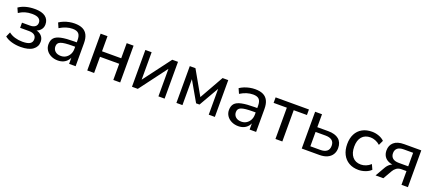

<svg xmlns="http://www.w3.org/2000/svg" viewBox="52 -1438 5342 2388"><g transform="rotate(20 2723.0 -243.5)"><path d="M243 9Q180 9 124 -7Q68 -23 32 -53L60 -116Q95 -88 142.5 -74Q190 -60 242 -60Q311 -60 341.5 -79.5Q372 -99 372 -138Q372 -174 347.5 -193.5Q323 -213 276 -213H158V-281H265Q307 -281 331.5 -299.5Q356 -318 356 -352Q356 -387 328.5 -407Q301 -427 240 -427Q190 -427 148 -414.5Q106 -402 68 -376L40 -438Q81 -467 134.5 -481.5Q188 -496 252 -496Q346 -496 393 -460Q440 -424 440 -359Q440 -313 408.5 -281Q377 -249 324 -243V-256Q365 -255 395 -239.5Q425 -224 441.5 -197.5Q458 -171 458 -135Q458 -70 403.5 -30.5Q349 9 243 9Z M735 9Q685 9 644.5 -11Q604 -31 581.5 -65Q559 -99 559 -141Q559 -195 586 -226Q613 -257 677 -270.5Q741 -284 849 -284H896V-226H851Q793 -226 754 -222Q715 -218 692 -209Q669 -200 659 -184.5Q649 -169 649 -146Q649 -107 676.5 -82Q704 -57 752 -57Q790 -57 819 -75.5Q848 -94 865 -125.5Q882 -157 882 -198V-313Q882 -372 858 -398.5Q834 -425 777 -425Q735 -425 693.5 -412Q652 -399 608 -372L579 -437Q605 -455 638.5 -468.5Q672 -482 708.5 -489Q745 -496 779 -496Q844 -496 886 -475.5Q928 -455 949 -412.5Q970 -370 970 -304V0H884V-111H893Q885 -74 863 -47Q841 -20 808.5 -5.5Q776 9 735 9Z M1124 0V-487H1215V-287H1469V-487H1560V0H1469V-214H1215V0Z M1716 0V-487H1799V-89H1773L2072 -487H2148V0H2066V-399H2092L1793 0Z M2304 0V-487H2379L2559 -170L2738 -487H2813V0H2732V-382H2755L2581 -79H2536L2362 -382H2384V0Z M3124 9Q3074 9 3033.5 -11Q2993 -31 2970.5 -65Q2948 -99 2948 -141Q2948 -195 2975 -226Q3002 -257 3066 -270.5Q3130 -284 3238 -284H3285V-226H3240Q3182 -226 3143 -222Q3104 -218 3081 -209Q3058 -200 3048 -184.5Q3038 -169 3038 -146Q3038 -107 3065.5 -82Q3093 -57 3141 -57Q3179 -57 3208 -75.5Q3237 -94 3254 -125.5Q3271 -157 3271 -198V-313Q3271 -372 3247 -398.5Q3223 -425 3166 -425Q3124 -425 3082.5 -412Q3041 -399 2997 -372L2968 -437Q2994 -455 3027.5 -468.5Q3061 -482 3097.5 -489Q3134 -496 3168 -496Q3233 -496 3275 -475.5Q3317 -455 3338 -412.5Q3359 -370 3359 -304V0H3273V-111H3282Q3274 -74 3252 -47Q3230 -20 3197.5 -5.5Q3165 9 3124 9Z M3615 0V-414H3440V-487H3881V-414H3706V0Z M3963 0V-487H4054V-316H4197Q4291 -316 4339 -275.5Q4387 -235 4387 -159Q4387 -111 4364.5 -75Q4342 -39 4299.5 -19.5Q4257 0 4197 0ZM4054 -63H4186Q4241 -63 4271 -86.5Q4301 -110 4301 -159Q4301 -207 4271 -230Q4241 -253 4186 -253H4054Z M4715 9Q4641 9 4587 -22.5Q4533 -54 4504 -111.5Q4475 -169 4475 -247Q4475 -324 4504 -380Q4533 -436 4587 -466Q4641 -496 4715 -496Q4761 -496 4805.5 -480Q4850 -464 4879 -435L4849 -371Q4820 -397 4786 -410Q4752 -423 4721 -423Q4648 -423 4608 -377Q4568 -331 4568 -246Q4568 -161 4608 -112.5Q4648 -64 4721 -64Q4752 -64 4786 -77Q4820 -90 4849 -117L4879 -52Q4850 -23 4804.5 -7Q4759 9 4715 9Z M4940 0 5014 -129Q5033 -162 5062 -183Q5091 -204 5121 -204H5135V-195Q5080 -195 5041 -212Q5002 -229 4981.5 -261.5Q4961 -294 4961 -339Q4961 -407 5006.5 -447Q5052 -487 5142 -487H5368V0H5283V-182H5216Q5178 -182 5151.5 -163Q5125 -144 5109 -115L5043 0ZM5160 -245H5283V-424H5160Q5103 -424 5076 -400.5Q5049 -377 5049 -335Q5049 -293 5076 -269Q5103 -245 5160 -245Z"/></g></svg>

Font: Nunito Sans 12pt Medium
Style: Regular
Weight: 500
Designer: Vernon Adams
Foundry: Vernon Adams
Version: Version 3.101;gftools[0.9.27]